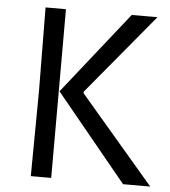

<svg xmlns="http://www.w3.org/2000/svg" viewBox="-51 -741 699 788"><g transform="rotate(5 298.5 -347.5)"><path d="M485 0 192 -357 460 -695H566L291 -364V-358L597 0ZM105 0 108 -353 105 -695H189V0Z"/></g></svg>

Font: Ruda
Style: Regular
Weight: 400
Designer: Mariela Monsalve and Angelina Sanchez
Foundry: Mariela Monsalve and Angelina Sanchez
Version: Version 2.000